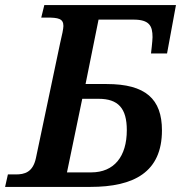

<svg xmlns="http://www.w3.org/2000/svg" viewBox="-36 -734 711 754"><path d="M600 -222C600 -345 536 -404 383 -404H300L351 -657H488C551 -657 563 -632 563 -588C563 -574 557 -524 557 -524C557 -524 557 -524 557 -524H620L655 -714H138L126 -665H147C193 -665 213 -661 213 -632C213 -622 208 -597 200 -564L105 -113C93 -57 60 -49 26 -49H-5L-16 0H319C490 0 600 -58 600 -222ZM227 -57 287 -346H351C428 -346 462 -309 462 -223C462 -119 412 -57 322 -57Z"/></svg>

Font: Noto Serif Semi
Style: Italic
Weight: 600
Italic angle: -12°
Designer: Monotype Design Team
Foundry: Monotype Imaging Inc.
Version: Version 1.901